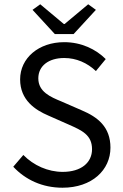

<svg xmlns="http://www.w3.org/2000/svg" viewBox="-20 -865 574 897"><path d="M272 12C410 12 496 -71 496 -175C496 -272 437 -318 361 -350L267 -391C216 -412 159 -436 159 -499C159 -557 207 -594 280 -594C337 -594 388 -571 428 -533L474 -589C428 -635 360 -668 280 -668C161 -668 74 -594 74 -494C74 -397 145 -351 206 -325L301 -283C362 -256 410 -235 410 -168C410 -105 359 -62 273 -62C204 -62 137 -92 89 -141L42 -86C99 -25 178 12 272 12ZM236 -706H324L428 -819L392 -845L282 -753H278L168 -845L132 -819Z"/></svg>

Font: DAIFUKU Sans
Style: Regular
Weight: 400
Designer: Original font ‘Source Han Sans JP’ : Paul D. Hunt
Foundry: Daifuku
Version: Version 1.000